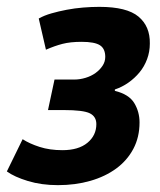

<svg xmlns="http://www.w3.org/2000/svg" viewBox="-40 -529 467 560"><path d="M100 -208 119 -297H177Q193 -297 209.5 -302Q226 -307 238.5 -316Q251 -325 259 -337Q267 -349 267 -363Q267 -387 251.5 -397Q236 -407 198 -407Q165 -407 142 -401Q119 -395 94 -384L73 -475Q89 -484 110 -490Q131 -496 154.5 -500.5Q178 -505 202.5 -507Q227 -509 250 -509Q330 -509 364 -480.5Q398 -452 397 -402Q397 -378 389 -356.5Q381 -335 367 -318Q353 -301 334.5 -288Q316 -275 295 -268V-264Q336 -254 351.5 -228.5Q367 -203 367 -172Q367 -129 349 -95Q331 -61 299 -37.5Q267 -14 223.5 -1.5Q180 11 129 11Q81 11 41.5 -1Q2 -13 -20 -29L26 -123Q46 -110 75.5 -100.5Q105 -91 142 -91Q189 -91 215 -112.5Q241 -134 241 -167Q241 -189 222 -198.5Q203 -208 146 -208Z"/></svg>

Font: PT Sans
Style: Bold Italic
Weight: 700
Italic angle: -12°
Designer: A.Korolkova, O.Umpeleva, V.Yefimov
Foundry: ParaType Ltd
Version: Version 2.003W OFL